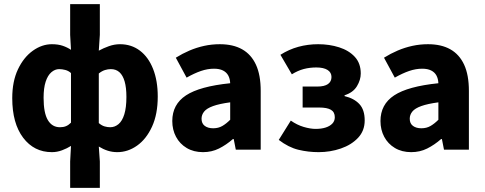

<svg xmlns="http://www.w3.org/2000/svg" viewBox="-20 -721 2338 925"><path d="M318 184V57L322 -18Q303 -6 279 3Q255 12 230 12Q144 12 91.5 -57.5Q39 -127 39 -248Q39 -329 66.5 -387Q94 -445 138 -476.5Q182 -508 230 -508Q260 -508 282 -500.5Q304 -493 322 -481L318 -553V-701H461V-553L456 -477Q478 -489 504.5 -498.5Q531 -508 558 -508Q613 -508 654 -477Q695 -446 717.5 -389Q740 -332 740 -256Q740 -171 712.5 -111Q685 -51 640.5 -19.5Q596 12 545 12Q521 12 499 5Q477 -2 456 -15L461 57V184ZM269 -108Q285 -108 297.5 -113Q310 -118 322 -130V-369Q310 -380 294.5 -384Q279 -388 265 -388Q245 -388 227.5 -373Q210 -358 200 -327.5Q190 -297 190 -250Q190 -177 210.5 -142.5Q231 -108 269 -108ZM511 -108Q533 -108 551 -123Q569 -138 579 -170.5Q589 -203 589 -254Q589 -299 580.5 -328.5Q572 -358 555.5 -373Q539 -388 514 -388Q500 -388 485.5 -383.5Q471 -379 456 -367V-128Q470 -116 484 -112Q498 -108 511 -108Z M958 12Q913 12 879.5 -8Q846 -28 828 -62Q810 -96 810 -138Q810 -218 876 -261.5Q942 -305 1089 -320Q1088 -342 1079.5 -357.5Q1071 -373 1054 -381.5Q1037 -390 1011 -390Q980 -390 948 -379Q916 -368 879 -347L827 -443Q859 -463 893 -477.5Q927 -492 963.5 -500Q1000 -508 1039 -508Q1103 -508 1146.5 -483.5Q1190 -459 1213 -409.5Q1236 -360 1236 -283V0H1116L1106 -51H1102Q1070 -23 1035 -5.5Q1000 12 958 12ZM1007 -103Q1032 -103 1051 -114Q1070 -125 1089 -144V-228Q1037 -221 1006.5 -210Q976 -199 963.5 -183.5Q951 -168 951 -149Q951 -126 966.5 -114.5Q982 -103 1007 -103Z M1515 12Q1465 12 1417.5 0.5Q1370 -11 1323 -47L1381 -140Q1411 -119 1443 -109.5Q1475 -100 1501 -100Q1528 -100 1548.5 -106.5Q1569 -113 1581 -125.5Q1593 -138 1593 -156Q1593 -181 1574.5 -192Q1556 -203 1517 -203H1438V-304H1508Q1543 -304 1560 -316Q1577 -328 1577 -350Q1577 -372 1558 -384Q1539 -396 1504 -396Q1472 -396 1443.5 -388.5Q1415 -381 1386 -363L1331 -457Q1372 -483 1417.5 -495.5Q1463 -508 1513 -508Q1567 -508 1614 -493Q1661 -478 1689.5 -447Q1718 -416 1718 -367Q1718 -336 1699.5 -305.5Q1681 -275 1640 -262V-258Q1686 -247 1711.5 -219.5Q1737 -192 1737 -141Q1737 -91 1705 -57Q1673 -23 1622 -5.5Q1571 12 1515 12Z M1961 12Q1916 12 1882.5 -8Q1849 -28 1831 -62Q1813 -96 1813 -138Q1813 -218 1879 -261.5Q1945 -305 2092 -320Q2091 -342 2082.5 -357.5Q2074 -373 2057 -381.5Q2040 -390 2014 -390Q1983 -390 1951 -379Q1919 -368 1882 -347L1830 -443Q1862 -463 1896 -477.5Q1930 -492 1966.5 -500Q2003 -508 2042 -508Q2106 -508 2149.5 -483.5Q2193 -459 2216 -409.5Q2239 -360 2239 -283V0H2119L2109 -51H2105Q2073 -23 2038 -5.5Q2003 12 1961 12ZM2010 -103Q2035 -103 2054 -114Q2073 -125 2092 -144V-228Q2040 -221 2009.5 -210Q1979 -199 1966.5 -183.5Q1954 -168 1954 -149Q1954 -126 1969.5 -114.5Q1985 -103 2010 -103Z"/></svg>

Font: Source Sans 3
Style: Bold
Weight: 700
Designer: Paul D. Hunt
Foundry: Adobe
Version: Version 3.052;hotconv 1.1.0;makeotfexe 2.6.0